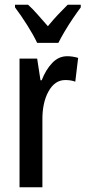

<svg xmlns="http://www.w3.org/2000/svg" viewBox="-20 -786 359 806"><path d="M262 -550Q285 -550 308 -543L296 -443Q279 -450 254 -450Q210 -450 183.5 -402Q157 -354 158 -280V0H62V-540H136L150 -449H155Q172 -493 199 -521.5Q226 -550 262 -550ZM136 -606Q121 -638 94.5 -680Q68 -722 43 -755V-766H98Q116 -750 137.5 -725.5Q159 -701 181 -676Q205 -705 222.5 -723.5Q240 -742 264 -766H319V-755Q304 -735 286 -708.5Q268 -682 252 -655Q236 -628 225 -606Z"/></svg>

Font: Noto Sans Georgian ExtraCondensed Medium
Style: Regular
Weight: 500
Width: 2
Designer: Monotype Design Team, Akaki Razmadze
Foundry: Google LLC
Version: Version 2.005; ttfautohint (v1.8.4.7-5d5b)